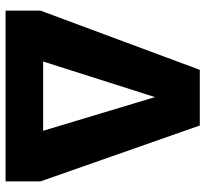

<svg xmlns="http://www.w3.org/2000/svg" viewBox="-44 -694 738 690"><g transform="rotate(90 325.0 -349.0)"><path d="M18 0V-125L231 -698H431L632 -125V0ZM201 -135H450L329 -537Z"/></g></svg>

Font: Azeret Mono Thin
Style: Regular
Weight: 100
Designer: Martin Vácha
Foundry: Displaay
Version: Version 1.002